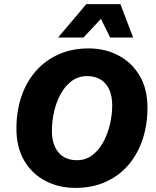

<svg xmlns="http://www.w3.org/2000/svg" viewBox="-20 -906 762 936"><path d="M348 10Q267 10 201.5 -24Q136 -58 98 -123Q60 -188 60 -279Q60 -362 83.5 -433Q107 -504 152.5 -557Q198 -610 263.5 -640Q329 -670 412 -670Q493 -670 558 -635.5Q623 -601 661 -536.5Q699 -472 699 -381Q699 -299 675.5 -227.5Q652 -156 607 -103Q562 -50 496.5 -20Q431 10 348 10ZM355 -125Q398 -125 430 -149.5Q462 -174 483.5 -213.5Q505 -253 516 -300Q527 -347 527 -392Q527 -438 512.5 -469.5Q498 -501 471 -518Q444 -535 405 -535Q362 -535 329.5 -511Q297 -487 275.5 -447.5Q254 -408 243.5 -361Q233 -314 233 -268Q233 -223 247.5 -191Q262 -159 289 -142Q316 -125 355 -125ZM567 -886 629 -723H517L472 -814L387 -723H263L401 -886Z"/></svg>

Font: Kantumruy Pro
Style: Italic
Weight: 400
Italic angle: -13°
Designer: Sovichet Tep
Foundry: Sovichet Tep
Version: Version 1.002